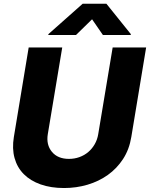

<svg xmlns="http://www.w3.org/2000/svg" viewBox="-20 -976 786 1006"><path d="M52.6 -258.2 130.3 -727.3H306.1L230.5 -273.4Q221.2 -217.7 252.1 -180.4Q282.7 -143.5 341.3 -143.5Q370.4 -143.5 396.3 -152.9Q422.2 -162.3 442.5 -179.5Q462.7 -196.7 476.4 -220.7Q490.1 -244.7 494.7 -273.4L570.3 -727.3H745.7L668 -258.2Q657.3 -192.8 624.8 -142.9Q592.3 -93 544.9 -59.3Q497.5 -25.6 438.6 -8.2Q379.6 9.2 315.7 9.2Q246.4 9.2 192.8 -9.8Q139.2 -28.8 104.6 -63.6Q70 -98.4 56.3 -147.9Q42.6 -197.4 52.6 -258.2ZM233 -792.6 233.7 -797.2 413 -956.3H537.6L665.5 -797.2L664.8 -792.6H519.2L462.4 -875L378.2 -792.6Z"/></svg>

Font: Inter P Extra Bold
Style: Italic
Weight: 800
Italic angle: 9.39999°
Designer: Rasmus Andersson
Foundry: rsms
Version: Version 3.018;git-588b23468